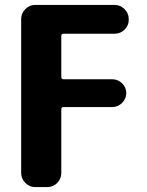

<svg xmlns="http://www.w3.org/2000/svg" viewBox="-20 -540 599 780"><path d="M123 220Q100 220 83 203Q66 186 66 163V-463Q66 -486 83 -503Q100 -520 123 -520H446Q469 -520 486 -503Q503 -486 503 -463V-459Q503 -436 486 -419.5Q469 -403 446 -403H238Q229 -403 229 -394V-227Q229 -218 238 -218H436Q459 -218 476 -201.5Q493 -185 493 -162Q493 -139 476 -122Q459 -105 436 -105H238Q229 -105 229 -96V163Q229 186 212.5 203Q196 220 173 220Z"/></svg>

Font: Rounded Mplus 1c ExtraBold
Style: Regular
Weight: 800
Version: Version 1.059.20150529